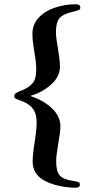

<svg xmlns="http://www.w3.org/2000/svg" viewBox="-20 -734 414 906"><path d="M134 27Q134 -4 144 -66Q145 -75 149 -104Q153 -133 153 -157Q153 -198 134 -222.5Q115 -247 73 -261Q60 -265 53.5 -269Q47 -273 47 -281Q47 -294 74 -304Q113 -318 132 -339Q151 -360 151 -405Q151 -440 142 -489Q141 -496 137 -522.5Q133 -549 133 -575Q133 -618 161.5 -649.5Q190 -681 236.5 -697Q283 -713 335 -714Q347 -714 353 -710.5Q359 -707 359 -698Q359 -690 351 -686.5Q343 -683 326 -679Q277 -668 260.5 -648Q244 -628 244 -582Q244 -557 254 -501Q255 -493 259 -466.5Q263 -440 263 -420Q263 -372 220.5 -334.5Q178 -297 127 -283Q124 -282 125.5 -281Q127 -280 129 -279Q186 -260 225.5 -222.5Q265 -185 265 -138Q265 -112 255 -56Q245 2 245 25Q245 75 262 94Q279 113 327 120Q342 122 349.5 125Q357 128 357 137Q357 152 335 152Q248 149 191 119Q134 89 134 27Z"/></svg>

Font: EB Garamond SemiBold
Style: Regular
Weight: 600
Designer: Georg Duffner and Octavio Pardo
Foundry: Georg Duffner
Version: Version 1.000